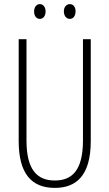

<svg xmlns="http://www.w3.org/2000/svg" viewBox="-20 -998 533 935"><path d="M146 -942C146 -921 157 -906 174 -906C190 -906 202 -920 202 -942C202 -964 190 -978 174 -978C157 -978 146 -962 146 -942ZM291 -943C291 -921 303 -906 320 -906C337 -906 348 -921 348 -943C348 -965 336 -978 320 -978C303 -978 291 -963 291 -943ZM422 -311V-807H384V-314C384 -166 329 -119 247 -119C160 -119 109 -172 109 -314V-807H71V-311C71 -153 133 -83 247 -83C348 -83 422 -139 422 -311Z"/></svg>

Font: Noto Sans Kannada UI ExtraCondensed ExtraLight
Style: Regular
Weight: 200
Width: 2
Designer: Jelle Bosma - Monotype Design Team
Foundry: Monotype Imaging Inc.
Version: Version 2.005